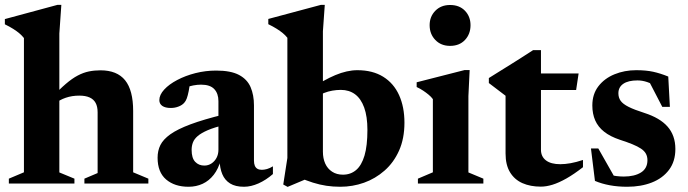

<svg xmlns="http://www.w3.org/2000/svg" viewBox="-22 -736 2759 770"><path d="M316.5 -19.5 369.5 -42V-285.5Q369.5 -308.5 361.5 -323.2Q353.5 -338 337.2 -345.2Q321 -352.5 296 -352.5Q266.5 -352.5 241.8 -344Q217 -335.5 201.5 -322L183 -341.5Q215.5 -377 241.5 -399.2Q267.5 -421.5 290 -433.2Q312.5 -445 334.5 -449.5Q356.5 -454 381 -454Q447.5 -454 479.8 -414Q512 -374 512 -291V-45L573 -19.5V0H316.5ZM276.5 0H13.5V-19.5L74 -45V-583.5Q66 -593.5 55.8 -602.2Q45.5 -611 31.2 -620Q17 -629 -2.5 -638.5V-659.5L208.5 -716.5H224L216 -601.5V-44.5L276.5 -19.5Z M876 -277 878.5 -235Q837 -225 811 -213.8Q785 -202.5 771 -190.5Q757 -178.5 751.8 -164.8Q746.5 -151 746.5 -135Q746.5 -102 760.8 -87Q775 -72 797.5 -72Q813.5 -72 826.2 -80.5Q839 -89 846.5 -103.2Q854 -117.5 854 -135.5V-330.5Q854 -361 837.2 -378.8Q820.5 -396.5 784.5 -396.5Q769.5 -396.5 753.5 -393.5Q737.5 -390.5 724.5 -385L742 -419Q738.5 -389.5 734.8 -370.8Q731 -352 727 -341.2Q723 -330.5 717 -324Q709 -314.5 694.2 -308.8Q679.5 -303 663 -303Q641 -303 629 -311.2Q617 -319.5 617 -334.5Q617 -355.5 636.5 -376.8Q656 -398 688.8 -415.2Q721.5 -432.5 762 -442.8Q802.5 -453 845 -453Q903.5 -453 936.5 -435.5Q969.5 -418 983 -386.5Q996.5 -355 996.5 -313.5V-92Q996.5 -79.5 1000 -71.2Q1003.5 -63 1010.5 -59Q1017.5 -55 1028 -55Q1037.5 -55 1049 -58.2Q1060.5 -61.5 1072.5 -69V-38Q1045 -14 1014.8 -0.5Q984.5 13 956.5 13Q922 13 900.8 -0.2Q879.5 -13.5 869.5 -37.5Q859.5 -61.5 858.5 -94L863.5 -95Q854 -59 835.2 -35Q816.5 -11 790.8 1Q765 13 734 13Q678.5 13 644.2 -16.2Q610 -45.5 610 -103.5Q610 -131.5 621.2 -154.2Q632.5 -177 661.2 -197.5Q690 -218 742.2 -237.5Q794.5 -257 876 -277Z M1174 -26 1226.5 -26.5 1131.5 13.5 1114 4 1130.5 -102.5V-584.5Q1123 -594 1112.5 -602.8Q1102 -611.5 1087.8 -620.5Q1073.5 -629.5 1054 -639V-660L1265 -716.5H1280.5L1273 -610.5V-127.5Q1273 -101 1282.2 -80.2Q1291.5 -59.5 1309.8 -47.5Q1328 -35.5 1353.5 -35.5Q1384 -35.5 1406 -54Q1428 -72.5 1439.8 -112Q1451.5 -151.5 1451.5 -215Q1451.5 -269 1438.5 -304.8Q1425.5 -340.5 1401.8 -358Q1378 -375.5 1345 -375.5Q1328 -375.5 1310.8 -372.5Q1293.5 -369.5 1277.2 -363Q1261 -356.5 1246.5 -345.5L1223.5 -380Q1250 -397.5 1274.8 -411.2Q1299.5 -425 1322.8 -434.8Q1346 -444.5 1368.2 -449.5Q1390.5 -454.5 1411 -454.5Q1472.5 -454.5 1514.8 -428.2Q1557 -402 1578.5 -354.5Q1600 -307 1600 -244Q1600 -180.5 1578.5 -132.2Q1557 -84 1520.2 -51.8Q1483.5 -19.5 1437.8 -3.2Q1392 13 1342.5 13Q1313.5 13 1287 9Q1260.5 5 1233.2 -3.5Q1206 -12 1174 -26Z M1783 -552Q1746.5 -552 1723.8 -575.8Q1701 -599.5 1701 -635Q1701 -669.5 1723.8 -692.8Q1746.5 -716 1783 -716Q1820.5 -716 1842.8 -692.8Q1865 -669.5 1865 -635Q1865 -599.5 1842.8 -575.8Q1820.5 -552 1783 -552ZM1861.5 -455 1856.5 -350.5V-44.5L1916.5 -19.5V0H1654V-19.5L1714 -45V-338.5Q1707 -348 1697 -356.2Q1687 -364.5 1675 -372.5Q1663 -380.5 1649 -387V-406L1841 -455Z M2147.5 -135.5Q2147.5 -108 2167.5 -92.8Q2187.5 -77.5 2225 -77.5Q2244 -77.5 2266.5 -81.5Q2289 -85.5 2316 -94.5V-65.5Q2280 -37.5 2249.5 -20.2Q2219 -3 2193.8 4.8Q2168.5 12.5 2147 12.5Q2105 12.5 2073.2 -1.5Q2041.5 -15.5 2023.5 -45Q2005.5 -74.5 2005.5 -120.5V-352L1938.5 -403V-423Q1952 -431.5 1969.2 -442.2Q1986.5 -453 2005.8 -465Q2025 -477 2044.5 -489.2Q2064 -501.5 2082.2 -513.2Q2100.5 -525 2116 -535H2147.5V-429.5ZM2090 -375V-441.5H2298.5L2288.5 -375Z M2529.5 -454.5Q2569 -454.5 2597.5 -448.2Q2626 -442 2658 -429L2664.5 -307.5H2634L2571 -429L2612 -387.5Q2592.5 -400.5 2573.2 -407Q2554 -413.5 2534.5 -413.5Q2497.5 -413.5 2477.8 -400Q2458 -386.5 2458 -362Q2458 -344.5 2467 -331.8Q2476 -319 2498.8 -307.5Q2521.5 -296 2562.5 -283Q2593.5 -273 2616.5 -259.5Q2639.5 -246 2655 -228.5Q2670.5 -211 2678.5 -188.5Q2686.5 -166 2686.5 -138.5Q2686.5 -88.5 2661 -54.8Q2635.5 -21 2592 -4Q2548.5 13 2493.5 13Q2456 13 2423.5 7Q2391 1 2364 -10.5L2348 -140.5H2377.5L2453 -7.5L2388 -47.5Q2405.5 -40 2420.8 -35.8Q2436 -31.5 2450.8 -29.8Q2465.5 -28 2479.5 -28Q2522.5 -28 2548.5 -44.2Q2574.5 -60.5 2574.5 -93.5Q2574.5 -108.5 2568.2 -119.8Q2562 -131 2548.5 -140Q2535 -149 2514.2 -157.5Q2493.5 -166 2464 -175.5Q2425 -188.5 2400.8 -207.8Q2376.5 -227 2365 -253.2Q2353.5 -279.5 2353.5 -313Q2353.5 -358.5 2377.8 -390Q2402 -421.5 2442.2 -438Q2482.5 -454.5 2529.5 -454.5Z"/></svg>

Font: Newsreader 24pt
Style: Bold
Weight: 700
Designer: Hugues Gentile
Foundry: Production Type
Version: Version 1.003